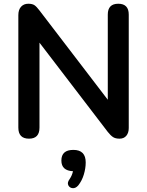

<svg xmlns="http://www.w3.org/2000/svg" viewBox="-20 -733 787 1026"><path d="M135 8Q78 8 78 -51V-652Q78 -681 92.5 -697Q107 -713 131 -713Q153 -713 164.5 -705Q176 -697 191 -677L556 -200V-655Q556 -713 612 -713Q668 -713 668 -655V-49Q668 -23 655 -7.5Q642 8 619 8Q597 8 584 -0.5Q571 -9 556 -28L191 -505V-51Q191 8 135 8ZM398 258Q384 274 368 272.5Q352 271 345 257Q338 243 352 224Q365 205 370 182Q308 179 308 125Q308 68 372 68Q438 68 438 135Q438 166 428 199.5Q418 233 398 258Z"/></svg>

Font: Chiron GoRound TC M
Style: Regular
Weight: 500
Designer: Ryoko NISHIZUKA 西塚涼子 (kana, bopomofo & ideographs); Paul D. Hunt (Latin, Greek & Cyrillic); Sandoll Communications 산돌커뮤니
Foundry: Adobe
Version: Version 1.000;hotconv 1.1.1;makeotfexe 2.6.0